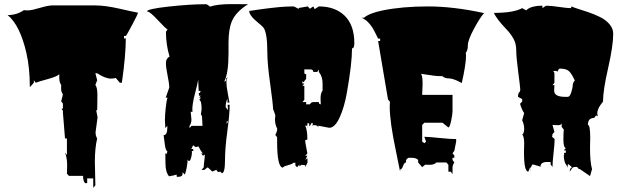

<svg xmlns="http://www.w3.org/2000/svg" viewBox="-20 -766 3008 930"><path d="M439.5 17.6 441.9 131.8 431.6 143.6V98.1H402.3V121.1H392.1Q382.3 111.3 382.3 85.9H314L304.2 75.2L305.2 33.2Q305.2 -1 294.9 -26.9L304.2 -15.1V-95.2H294.9L284.7 -220.7V-230.5L277.8 -238.3L284.7 -240.7V-264.2L276.4 -275.4L284.7 -308.6Q275.9 -321.3 275.9 -336.9Q275.9 -352.5 276.4 -354.5Q267.1 -366.2 267.1 -391.1V-407.7Q262.2 -397 210.9 -382.8Q159.7 -368.7 152.8 -365.2L144 -377.4V-365.2L124.5 -343.8Q124.5 -436.5 107.9 -509.3Q77.1 -643.6 17.1 -692.9Q61 -692.9 95.7 -716.8Q101.1 -715.8 116.9 -715.8Q132.8 -715.8 173.1 -727.8Q213.4 -739.7 232.4 -739.7H441.9Q489.7 -739.7 557.9 -724.1Q626 -708.5 648.4 -704.6Q648.4 -698.7 620.8 -646.7Q593.3 -594.7 589.4 -591.8H580.6V-580.1H589.4Q589.4 -498.5 570.3 -365.2H560.5L541 -388.2Q527.8 -385.3 517.6 -385.3Q489.7 -385.3 450.7 -411.1H441.9L450.7 -377.4L441.9 -354.5Q451.7 -342.8 451.7 -307.1Q451.7 -271.5 451.2 -252.4Q450.7 -233.4 450.7 -230.5Q450.2 -230.5 448.2 -232.9Q446.3 -232.9 446.3 -229.5L452.6 -198.2L442.9 -125.5Q442.9 -107.4 450.7 -95.2Q439.5 -49.8 439.5 17.6Z M1086.9 -559.1V-506.8Q1086.9 -412.6 1066.4 -371.1Q1075.7 -371.1 1075.7 -382.3V-386.2L1084.5 -393.6Q1076.7 -385.7 1076.7 -366.9Q1076.7 -348.1 1083.7 -312Q1090.8 -275.9 1091.3 -269H1082V-288.1Q1073.2 -270.5 1073.2 -251.5V-246.6L1084.5 -232.9L1082.5 -258.3H1092.3V-254.4Q1092.3 -212.9 1081.1 -130.1Q1069.8 -47.4 1069.8 12Q1069.8 71.3 1054.7 73.2L1047.4 65.4L1035.6 67.4L1027.8 56.6L1006.3 65.9L1007.8 64.5L986.3 44.4L968.3 57.6L956.5 56.6L966.8 44.4Q966.8 34.2 969.5 13.7Q972.2 -6.8 972.2 -17.6L963.4 -11.7L954.6 -22.5H962.4Q950.2 -38.6 941.4 -56.6L926.8 -53.7L915.5 -62.5L906.7 -44.4H915.5L916.5 -33.7L909.2 -35.2L909.7 -26.9Q909.7 -16.6 905.5 -1.5Q901.4 13.7 896.2 13.7Q891.1 13.7 889.2 5.9Q886.2 49.8 875.5 79.6L864.3 68.4V75.2Q864.3 83 858.9 86.9Q852.1 90.8 836.4 90.8L835.4 79.6Q821.3 84.5 798.8 87.9Q781.7 67.9 781.5 25.9Q781.2 -16.1 780.8 -22.5L788.6 -21.5L790.5 -33.7Q781.7 -36.1 777.6 -72Q773.4 -107.9 772.5 -111.3Q790.5 -111.3 790.5 -147.5V-156.2L780.8 -145.5L778.8 -183.1Q778.8 -206.1 782.5 -241.7Q786.1 -277.3 791.5 -293H782.7L799.8 -341.8Q799.8 -361.3 791.7 -400.4Q783.7 -439.5 783.7 -460.9Q783.7 -482.4 801.3 -492.2Q784.2 -547.4 783.7 -611.8L791.5 -623.5Q782.7 -627.4 744.4 -668.7Q706.1 -710 694.3 -710H691.4Q691.4 -722.7 796.4 -734.1Q901.4 -745.6 976.6 -745.6Q983.9 -745.6 997.1 -733.9Q1033.7 -746.1 1099.1 -746.1L1181.6 -745.6Q1121.6 -708 1103 -662.6Q1086.9 -624 1086.9 -559.1ZM911.6 -235.8 912.6 -224.6H903.8L907.2 -187Q907.2 -168.9 897.9 -156.2L898.4 -145.5L907.2 -156.2H960.9L958.5 -202.1L953.1 -213.4L956.5 -235.8Q956.5 -281.2 944.8 -281.2L953.1 -293H944.8L952.1 -302.7H943.8L942.9 -314.9Q951.2 -314.9 951.2 -325.7H942.4L939.9 -380.4Q937.5 -362.3 924.6 -313.2Q911.6 -264.2 911.6 -235.8ZM1083.5 -177.2 1079.1 -179.2Q1078.1 -179.2 1078.1 -173.3V-165.5Q1078.1 -166.5 1085.4 -178.2Q1084.5 -177.2 1083.5 -177.2ZM1057.6 75.7 1052.7 73.2ZM1005.4 67.4Q1005.4 65.9 1006.3 65.9Z M1458.5 -79.1 1468.8 -22.5 1458.5 -11.7H1468.8L1458.5 8.8L1468.8 0L1469.7 21L1458.5 43.5V34.2L1440.9 32.2L1430.2 39.6V30.8L1418.9 44.4L1410.2 34.2L1411.1 22.5H1400.4Q1397.5 28.3 1377 33.4Q1356.4 38.6 1351.1 44.4V45.9Q1322.3 45.9 1322.3 -79.1V-101.1L1313.5 -112.8Q1322.8 -128.9 1322.8 -142.6Q1312 -163.1 1312 -187L1313.5 -208Q1313.5 -210 1303.7 -236.8V-225.6Q1301.8 -268.1 1288.3 -362.8Q1274.9 -457.5 1274.9 -511.7Q1274.9 -610.4 1254.9 -633.8Q1249.5 -640.1 1231 -655.3Q1187 -690.9 1187 -712.9Q1191.9 -713.4 1209 -716.1Q1226.1 -718.8 1231.7 -719.5Q1237.3 -720.2 1252.9 -722.4Q1268.6 -724.6 1275.4 -725.3Q1282.2 -726.1 1296.4 -727.8Q1310.5 -729.5 1318.6 -730.2Q1326.7 -731 1339.1 -732.2Q1351.6 -733.4 1360.6 -733.6Q1369.6 -733.9 1380.6 -734.4Q1391.6 -734.9 1399.2 -734.9Q1406.7 -734.9 1414.8 -729.2Q1422.9 -723.6 1428.2 -723.6L1427.2 -727.5L1471.2 -734.9L1480.5 -723.6L1497.6 -734.9L1504.4 -721.7L1524.4 -734.9Q1603.5 -734.9 1649.9 -689.5Q1696.3 -644 1696.3 -556.6Q1696.3 -531.7 1685.1 -531.7Q1685.1 -457 1659.7 -314.5Q1647.5 -245.6 1624.8 -196.3Q1602.1 -147 1574.7 -147L1521.5 -157.2V-148.4Q1519 -159.7 1502.9 -159.7H1495.1V-160.6Q1495.1 -171.4 1491.9 -171.4Q1488.8 -171.4 1485.4 -163.8Q1481.9 -156.2 1480.2 -156.2Q1478.5 -156.2 1477.5 -157.2V-168.9H1468.8V-157.2H1458.5Q1468.8 -136.7 1468.8 -90.3L1458.5 -86.9ZM1533.7 -260.7 1532.7 -289.1Q1532.7 -314.5 1542.5 -327.6V-361.3Q1542.5 -396 1524.4 -417.5V-429.7L1516.6 -417.5H1497.6Q1497.6 -429.7 1483.4 -429.7H1454.1V-417.5Q1454.1 -410.2 1455.6 -408.7Q1457 -407.2 1462.9 -407.2V-383.8Q1453.6 -374.5 1451.7 -367.2L1444.8 -373V-361.3H1454.1L1444.8 -350.1H1454.1V-282.2L1444.8 -271.5H1462.9V-260.7H1480.5Q1481.4 -261.7 1483.4 -263.9Q1485.4 -266.1 1485.8 -266.6Q1486.3 -267.1 1488 -268.6Q1489.7 -270 1490.7 -270.5Q1495.6 -271.5 1497.6 -271.5H1524.4Q1524.4 -260.7 1533.7 -260.7ZM1488.8 -157.2 1495.1 -159.7V-157.2ZM1468.8 -157.2Q1469.7 -156.2 1469.7 -154.8Q1469.7 -153.3 1468.8 -152.3ZM1467.8 -149.4 1468.8 -152.3V-147Q1467.8 -147 1467.8 -149.4Z M2061 32.2 2039.6 31.7 2024.9 43.5 2005.4 21V8.8Q1995.6 -1.5 1976.6 -1.5H1957L1946.8 8.8V21Q1938 21 1932.1 38.1Q1926.3 55.2 1918 55.2V65.4Q1913.1 39.1 1898.4 -31.2Q1867.7 -174.8 1867.7 -250.5Q1867.7 -265.6 1868.7 -272.9L1859.4 -284.2L1811.5 -567.4H1821.3V-579.1H1811.5Q1810.1 -581.5 1805.4 -591.1Q1800.8 -600.6 1799.3 -603.5Q1797.9 -606.4 1793.5 -615Q1789.1 -623.5 1786.9 -627Q1784.7 -630.4 1780 -637.5Q1775.4 -644.5 1772.2 -647.9Q1769 -651.4 1764.2 -657Q1759.3 -662.6 1754.9 -666Q1740.2 -676.3 1732.4 -680.2H1743.2Q1769.5 -702.6 1835 -715.8Q1929.7 -734.9 2053 -734.9Q2176.3 -734.9 2324.7 -702.6Q2305.2 -681.2 2275.6 -626.2Q2246.1 -571.3 2246.1 -546.4Q2246.1 -521.5 2236.3 -510.7L2237.3 -494.6Q2237.3 -455.6 2216.8 -363.8Q2176.3 -386.2 2154.8 -386.2Q2133.3 -386.2 2123.5 -397Q2097.7 -397 2079.3 -399.7Q2061 -402.3 2044.2 -404.8Q2027.3 -407.2 2018.1 -408.7Q2026.9 -403.8 2026.9 -359.4L2024.9 -306.6H2171.9V-227.5Q2171.9 -212.9 2165.5 -181.9Q2159.2 -150.9 2151.9 -148.4L2123.5 -171.4H2035.2L2024.9 -160.6V-80.1L2035.2 -72.3L2043.9 -80.1L2035.2 -103.5Q2058.1 -103 2109.6 -97.7Q2161.1 -92.3 2189.5 -92.3V-80.1L2180.7 -35.6L2171.9 -23.4L2180.7 -12.7V-1.5H2171.9V8.8L2180.7 21Q2171.9 33.2 2171.9 46.9V77.1L2163.1 65.4H2151.9V32.2L2142.1 21H2093.8Q2084 32.2 2061 32.2Z M2712.9 -16.6 2711.9 -22.5Q2711.9 -24.9 2712.9 -25.9H2720.7V-37.6H2710.9L2720.7 -48.8Q2709 -52.2 2709 -89.1Q2709 -126 2710.9 -138.7L2700.7 -150.9V-168.9Q2698.2 -159.7 2683.8 -159.7Q2669.4 -159.7 2656.2 -161.1L2665.5 -127L2656.2 -116.2L2654.3 -103L2665.5 -93.8H2666.5Q2666.5 -71.3 2661.4 -25.6Q2656.2 20 2656.2 42.5L2647 30.8V18.6H2629.9Q2598.6 18.6 2597.7 41Q2591.8 40 2578.6 35.4Q2565.4 30.8 2558.1 30.8L2548.8 50.3V42.5L2539.1 65.4Q2518.1 65.4 2518.1 -27.8L2519 -70.3Q2519 -104 2509.3 -116.2H2512.7Q2519 -125 2519 -143.3Q2519 -161.6 2509.3 -184.1L2519 -218.3Q2507.8 -232.9 2499 -263.2L2509.3 -274.4V-286.1L2489.3 -296.9Q2489.3 -314 2494.6 -318.4Q2500 -322.8 2500 -332.5Q2500 -342.3 2490.2 -416.5Q2480.5 -490.7 2480.5 -523.2Q2480.5 -555.7 2466.3 -580.1Q2452.1 -604.5 2434.1 -623Q2382.8 -676.8 2372.6 -703.6Q2467.8 -703.6 2509.3 -726.6L2528.8 -715.8Q2550.3 -738.3 2607.4 -738.3V-726.6Q2623 -738.3 2627 -738.3Q2648.9 -738.3 2688 -732.4Q2727.1 -726.6 2745.1 -726.6L2749 -734.9Q2754.4 -731 2778.6 -723.6Q2802.7 -716.3 2830.3 -706.8Q2857.9 -697.3 2885.7 -683.8Q2913.6 -670.4 2931.9 -649.2Q2950.2 -627.9 2950.2 -602.5Q2950.2 -543.5 2925.5 -435.8Q2900.9 -328.1 2900.9 -274.4Q2868.2 -233.9 2874 -210.4Q2874 -205.6 2876.5 -202.1L2867.2 -207L2857.9 -194.8Q2827.6 -194.8 2827.6 -161.1Q2838.9 -161.1 2838.9 -98.1L2837.9 -51.8Q2837.9 20 2847.7 53.2L2837.9 86.9L2789.1 53.2Q2782.2 53.2 2779.8 47.9Q2777.3 42.5 2769.5 42.5Q2761.7 42.5 2757.3 44.2Q2752.9 45.9 2751.5 48.1Q2750 50.3 2746.6 55.7Q2743.2 61 2739.7 65.4Q2739.7 48.8 2750.5 44.4Q2750.5 43 2733.4 29.3L2730 30.8V47.4Q2729.5 41.5 2724.6 35.6Q2710.9 19 2710.9 -14.2Q2712.9 -14.2 2712.9 -16.6ZM2665.5 -353.5 2664.1 -327.6Q2664.1 -296.9 2716.8 -296.9H2730Q2740.2 -296.9 2747.3 -319.6Q2754.4 -342.3 2754.4 -353.8Q2754.4 -365.2 2764.2 -376Q2748.5 -410.6 2735.1 -422.1Q2721.7 -433.6 2692.9 -433.6Q2687 -433.6 2683.8 -426.3Q2680.7 -418.9 2679.7 -418.9L2674.8 -422.4H2657.7Q2660.6 -421.9 2663.1 -417.7Q2665.5 -413.6 2665.5 -409.7V-365.2L2656.2 -353.5ZM2548.8 65.4Q2547.9 62 2547.9 56.9Q2547.9 51.8 2548.8 50.3ZM2597.7 41 2604.5 42.5H2597.7Z"/></svg>

Font: Butcherman
Style: Regular
Weight: 400
Version: Version 001.003